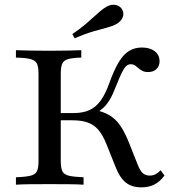

<svg xmlns="http://www.w3.org/2000/svg" viewBox="-20 -784 730 815"><path d="M579.8 11.3Q539.5 11.3 513.7 -9.3Q487.9 -29.8 469.4 -78.2L432.3 -171Q416.9 -209.7 398.4 -231.9Q379.8 -254 353.2 -263.7Q326.6 -273.4 287.1 -273.4H219.4V-304H291.9Q331.5 -304 359.3 -316.5Q387.1 -329 407.3 -356.9Q427.4 -384.7 444.4 -432.3Q464.5 -487.9 484.3 -520.6Q504 -553.2 527.8 -567.7Q551.6 -582.3 582.3 -582.3Q616.1 -582.3 636.7 -566.5Q657.3 -550.8 657.3 -524.2Q657.3 -503.2 644 -490.7Q630.6 -478.2 608.9 -478.2Q594.4 -478.2 584.7 -483.1Q575 -487.9 567.3 -494.8Q559.7 -501.6 552.4 -506.5Q545.2 -511.3 534.7 -511.3Q524.2 -511.3 515.7 -503.6Q507.3 -496 497.2 -475.8Q487.1 -455.6 472.6 -418.5Q459.7 -384.7 446.8 -362.5Q433.9 -340.3 418.5 -326.2Q403.2 -312.1 383.1 -302.4L378.2 -318.5Q417.7 -310.5 444 -295.2Q470.2 -279.8 489.9 -251.6Q509.7 -223.4 528.2 -176.6L563.7 -87.1Q574.2 -59.7 585.9 -49.2Q597.6 -38.7 615.3 -38.7Q629 -38.7 639.5 -44Q650 -49.2 662.1 -61.3L678.2 -38.7Q658.1 -12.1 634.7 -0.4Q611.3 11.3 579.8 11.3ZM47.6 0V-31.5Q89.5 -33.1 110.1 -38.3Q130.6 -43.5 137.1 -57.7Q143.5 -71.8 143.5 -100.8V-470.2Q143.5 -499.2 137.1 -513.3Q130.6 -527.4 110.1 -533.1Q89.5 -538.7 47.6 -539.5V-571Q68.5 -570.2 104.4 -569.4Q140.3 -568.5 189.5 -568.5Q237.1 -568.5 271.4 -569.4Q305.6 -570.2 325 -571V-539.5Q287.9 -538.7 269 -533.1Q250 -527.4 244 -513.3Q237.9 -499.2 237.9 -470.2V-100.8Q237.9 -71.8 244.4 -57.7Q250.8 -43.5 271.8 -38.3Q292.7 -33.1 334.7 -31.5V0Q312.9 -1.6 275.8 -2Q238.7 -2.4 190.3 -2.4Q141.9 -2.4 105.2 -2Q68.5 -1.6 47.6 0ZM296.8 -621.8 287.1 -639.5Q319.4 -661.3 340.7 -679.4Q362.1 -697.6 377.4 -711.7Q392.7 -725.8 405.6 -736.7Q418.5 -747.6 432.3 -755.6Q452.4 -766.9 471.4 -762.9Q490.3 -758.9 499.2 -742.7Q507.3 -727.4 500.8 -710.5Q494.4 -693.5 473.4 -681.5Q456.5 -672.6 433.5 -666.5Q410.5 -660.5 377.8 -651.2Q345.2 -641.9 296.8 -621.8Z"/></svg>

Font: Playfair 12pt Medium
Style: Regular
Weight: 500
Designer: Claus Eggers Sørensen
Foundry: Claus Eggers Sørensen
Version: Version 2.000;gftools[0.9.28]